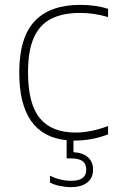

<svg xmlns="http://www.w3.org/2000/svg" viewBox="-20 -568 484 788"><path d="M95 -272Q95 -141 143.8 -82.5Q192.5 -24 290 -24Q350.5 -24 423.5 -50.5V-16.5Q356.5 9 286.5 9H281.5V56.5Q320 59 341 77.5Q362 96 362 128.5Q362 162.5 338 181.2Q314 200 271.5 200Q248.5 200 224.8 195Q201 190 185 181V153Q227 174 272 174Q303.5 174 318.8 162.8Q334 151.5 334 128.5Q334 104.5 318.5 93.2Q303 82 271 82H253.5V7.5Q59 -12 59 -270Q59 -413.5 122 -480.8Q185 -548 309 -548Q372.5 -548 423.5 -532V-498Q365.5 -515 309.5 -515Q237 -515 189.8 -490.8Q142.5 -466.5 118.8 -413Q95 -359.5 95 -272Z"/></svg>

Font: Encode Sans Semi Expanded Thin
Style: Regular
Weight: 250
Width: 6
Designer: Multiple Designers
Foundry: Impallari Type
Version: Version 2.000